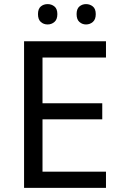

<svg xmlns="http://www.w3.org/2000/svg" viewBox="-20 -915 596 935"><path d="M496.1 0H97.2V-713.9H496.1V-634.8H187V-412.1H478V-334H187V-79.1H496.1ZM398.9 -895Q418 -895 432.1 -883.5Q446.3 -872.1 446.3 -846.2Q446.3 -820.3 432.1 -808.1Q418 -795.9 398.9 -795.9Q380.4 -795.9 366.7 -808.1Q353 -820.3 353 -846.2Q353 -872.1 366.7 -883.5Q380.4 -895 398.9 -895ZM211.9 -895Q231 -895 245.1 -883.5Q259.3 -872.1 259.3 -846.2Q259.3 -820.3 245.1 -808.1Q231 -795.9 211.9 -795.9Q192.4 -795.9 178.7 -808.1Q165 -820.3 165 -846.2Q165 -872.1 178.7 -883.5Q192.4 -895 211.9 -895Z"/></svg>

Font: NotoSans
Style: Regular
Weight: 400
Designer: Monotype Design team
Foundry: Monotype Imaging Inc.
Version: Version 1.04; ttfautohint (v1.4.1)